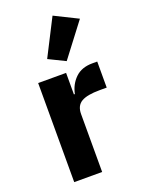

<svg xmlns="http://www.w3.org/2000/svg" viewBox="-153 -886 710 956"><g transform="rotate(-20 202.0 -408.0)"><path d="M374 -755 240 -579 152 -622 251 -816ZM217 0H69V-525H217V-411H222Q232 -460 265.5 -492.5Q299 -525 356 -525H382V-387H345Q278 -387 247.5 -369Q217 -351 217 -307Z"/></g></svg>

Font: Aneliza
Style: Bold
Weight: 700
Designer: Mike Abbink, Paul van der Laan, Pieter van Rosmalen
Foundry: Bold Monday
Version: Version 3.0